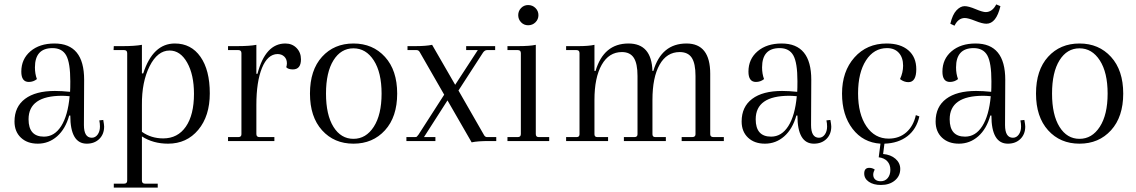

<svg xmlns="http://www.w3.org/2000/svg" viewBox="-20 -642 5170 874"><path d="M450 -96Q454 -74 454 -66Q454 -31 432 -9.5Q410 12 375 12Q300 12 300 -116H295Q278 -55 240 -21.5Q202 12 152 12Q104 12 75 -15.5Q46 -43 46 -89Q46 -156 94 -192Q142 -228 230 -228Q261 -228 299 -224Q300 -239 300 -272Q300 -356 281.5 -389.5Q263 -423 219 -423Q139 -423 139 -335Q139 -306 148 -282Q132 -269 111 -269Q77 -269 77 -316Q77 -373 118.5 -408.5Q160 -444 228 -444Q363 -444 363 -279L362 -73Q362 -15 398 -15Q414 -15 424.5 -29.5Q435 -44 435 -66Q435 -80 432 -94ZM180 -20Q228 -20 258.5 -68Q289 -116 297 -204Q275 -206 263 -206Q110 -206 110 -99Q110 -20 180 -20Z M776 -444Q850 -444 892.5 -383.5Q935 -323 935 -217Q935 -114 882.5 -51Q830 12 745 12Q677 12 626 -21V180Q626 194 640 194H698V212H498V194H545Q559 194 559 180V-400Q559 -414 545 -414H497L498 -432H537Q594 -432 626 -438V-308H632Q676 -444 776 -444ZM723 -12Q789 -12 826 -65.5Q863 -119 863 -215Q863 -302 832 -357Q801 -412 752 -412Q697 -412 661 -340.5Q625 -269 626 -164V-42Q668 -12 723 -12Z M1018 0V-18H1065Q1079 -18 1079 -31V-400Q1079 -414 1065 -414H1018V-432H1057Q1117 -432 1147 -438V-306H1152Q1188 -444 1279 -444Q1310 -444 1330 -423.5Q1350 -403 1350 -372Q1350 -326 1313 -326Q1292 -326 1283 -336Q1286 -345 1286 -354Q1286 -373 1274 -384.5Q1262 -396 1243 -396Q1198 -395 1172.5 -332.5Q1147 -270 1147 -164V-32Q1147 -18 1161 -18H1229V0Z M1391 -216Q1391 -323 1446 -383.5Q1501 -444 1589 -444Q1677 -444 1732.5 -383Q1788 -322 1788 -216Q1788 -110 1732.5 -49Q1677 12 1589 12Q1501 12 1446 -49Q1391 -110 1391 -216ZM1498 -64.5Q1532 -10 1589 -10Q1646 -10 1681.5 -65Q1717 -120 1717 -216Q1717 -312 1681.5 -367Q1646 -422 1589 -422Q1532 -422 1498 -367.5Q1464 -313 1464 -216Q1464 -119 1498 -64.5Z M2197 -18H2239V0H2205Q2154 0 2127 6L2017 -185L1910 -18H1962V0H1830V-18H1867Q1875 -18 1877 -19.5Q1879 -21 1885 -29L2002 -211L1890 -406Q1885 -414 1876 -414H1835V-432H1868Q1920 -432 1947 -438L2052 -256L2155 -414H2102V-432H2234V-414H2197Q2187 -414 2179 -403L2067 -230L2184 -26Q2189 -18 2197 -18Z M2384 -527Q2365 -527 2352 -540.5Q2339 -554 2339 -573Q2339 -592 2352 -605.5Q2365 -619 2384 -619Q2404 -619 2417.5 -605.5Q2431 -592 2431 -573Q2431 -554 2417.5 -540.5Q2404 -527 2384 -527ZM2290 0V-18H2337Q2351 -18 2351 -32V-400Q2351 -414 2337 -414H2290V-432H2336Q2393 -432 2419 -438V-32Q2419 -18 2432 -18H2480V0Z M3228 -18H3275V0H3083V-18H3131Q3146 -18 3146 -31V-296Q3146 -353 3129 -379Q3112 -405 3074 -405Q3015 -405 2982.5 -347.5Q2950 -290 2950 -187V-31Q2950 -18 2963 -18H3011V0H2820V-18H2868Q2882 -18 2882 -31V-296Q2882 -353 2865 -379Q2848 -405 2811 -405Q2752 -405 2719 -347Q2686 -289 2686 -187V-31Q2686 -18 2699 -18H2748V0H2557V-18H2605Q2618 -18 2618 -31V-400Q2618 -414 2604 -414H2557V-432H2612Q2660 -432 2686 -438V-319H2691Q2728 -444 2841 -444Q2946 -444 2950 -319H2954Q2991 -444 3105 -444Q3213 -444 3213 -306V-31Q3213 -18 3228 -18Z M3760 -96Q3764 -74 3764 -66Q3764 -31 3742 -9.5Q3720 12 3685 12Q3610 12 3610 -116H3605Q3588 -55 3550 -21.5Q3512 12 3462 12Q3414 12 3385 -15.5Q3356 -43 3356 -89Q3356 -156 3404 -192Q3452 -228 3540 -228Q3571 -228 3609 -224Q3610 -239 3610 -272Q3610 -356 3591.5 -389.5Q3573 -423 3529 -423Q3449 -423 3449 -335Q3449 -306 3458 -282Q3442 -269 3421 -269Q3387 -269 3387 -316Q3387 -373 3428.5 -408.5Q3470 -444 3538 -444Q3673 -444 3673 -279L3672 -73Q3672 -15 3708 -15Q3724 -15 3734.5 -29.5Q3745 -44 3745 -66Q3745 -80 3742 -94ZM3490 -20Q3538 -20 3568.5 -68Q3599 -116 3607 -204Q3585 -206 3573 -206Q3420 -206 3420 -99Q3420 -20 3490 -20Z M4165 -112Q4152 -54 4110.5 -22Q4069 10 4006 12L4000 59Q4035 62 4056.5 81Q4078 100 4078 127Q4078 159 4053.5 179.5Q4029 200 3990 200Q3956 200 3935 185.5Q3914 171 3914 148Q3914 122 3937 122Q3951 122 3962 130Q3955 142 3955 153Q3955 167 3964 175Q3973 183 3989 183Q4009 183 4021 168.5Q4033 154 4033 131Q4033 107 4019 92Q4005 77 3980 74L3988 12Q3909 7 3861 -55.5Q3813 -118 3813 -216Q3813 -317 3869.5 -380.5Q3926 -444 4016 -444Q4079 -444 4115 -413Q4151 -382 4151 -327Q4151 -268 4115 -268Q4095 -268 4077 -282Q4091 -312 4091 -343Q4091 -380 4071.5 -401.5Q4052 -423 4018 -423Q3958 -423 3922 -367Q3886 -311 3886 -217Q3886 -123 3924 -67Q3962 -11 4025 -11Q4073 -11 4105.5 -39.5Q4138 -68 4149 -118Z M4372 -560Q4342 -560 4325 -525L4306 -534Q4316 -576 4334 -595Q4352 -614 4371 -614Q4389 -614 4421 -600.5Q4453 -587 4467 -587Q4497 -587 4515 -622L4534 -614Q4515 -534 4470 -534Q4452 -534 4419.5 -547Q4387 -560 4372 -560ZM4643 -96Q4647 -74 4647 -66Q4647 -31 4625 -9.5Q4603 12 4568 12Q4493 12 4493 -116H4488Q4471 -55 4433 -21.5Q4395 12 4345 12Q4297 12 4268 -15.5Q4239 -43 4239 -89Q4239 -156 4287 -192Q4335 -228 4423 -228Q4454 -228 4492 -224Q4493 -239 4493 -272Q4493 -356 4474.5 -389.5Q4456 -423 4412 -423Q4332 -423 4332 -335Q4332 -306 4341 -282Q4325 -269 4304 -269Q4270 -269 4270 -316Q4270 -373 4311.5 -408.5Q4353 -444 4421 -444Q4556 -444 4556 -279L4555 -73Q4555 -15 4591 -15Q4607 -15 4617.5 -29.5Q4628 -44 4628 -66Q4628 -80 4625 -94ZM4373 -20Q4421 -20 4451.5 -68Q4482 -116 4490 -204Q4468 -206 4456 -206Q4303 -206 4303 -99Q4303 -20 4373 -20Z M4696 -216Q4696 -323 4751 -383.5Q4806 -444 4894 -444Q4982 -444 5037.5 -383Q5093 -322 5093 -216Q5093 -110 5037.5 -49Q4982 12 4894 12Q4806 12 4751 -49Q4696 -110 4696 -216ZM4803 -64.5Q4837 -10 4894 -10Q4951 -10 4986.5 -65Q5022 -120 5022 -216Q5022 -312 4986.5 -367Q4951 -422 4894 -422Q4837 -422 4803 -367.5Q4769 -313 4769 -216Q4769 -119 4803 -64.5Z"/></svg>

Font: Arapey Thin
Style: Regular
Weight: 100
Designer: Eduardo Rodriguez Tunni
Foundry: Eduardo Rodriguez Tunni
Version: Version 4.000;hotconv 1.0.109;makeotfexe 2.5.65596